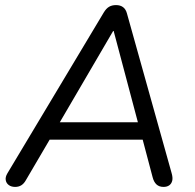

<svg xmlns="http://www.w3.org/2000/svg" viewBox="-20 -732 769 759"><path d="M39.8 6.9Q24.8 6.9 14.8 -0.4Q4.8 -7.7 2.7 -19.9Q0.5 -32.1 9.2 -46.7L390.6 -683.3Q399.8 -698.4 411.2 -705.2Q422.7 -711.9 438.6 -711.9Q455.6 -711.9 466.5 -703.7Q477.4 -695.5 481.8 -679L658 -49.2Q663.9 -29.6 660.8 -17.4Q657.6 -5.2 648.6 0.9Q639.7 6.9 626.6 6.9Q609.2 6.9 598.7 -2.8Q588.1 -12.6 583.3 -31.5L539.4 -197.4L570.9 -180H145.3L185.7 -196L82.1 -19.4Q74.8 -6.2 64.3 0.4Q53.9 6.9 39.8 6.9ZM427.3 -609.5 208.2 -234.6 185.7 -248.6H552.4L529.1 -233.6L429.3 -609.5Z"/></svg>

Font: Nunito ExtraLight
Style: Italic
Weight: 200
Italic angle: -9°
Designer: Vernon Adams
Foundry: Vernon Adams
Version: Version 3.602